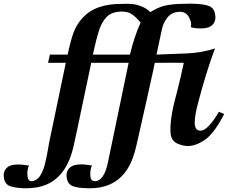

<svg xmlns="http://www.w3.org/2000/svg" viewBox="-160 -764 1235 1027"><path d="M1039 -154Q1012 -101 985 -65.5Q958 -30 933.5 -14.5Q909 1 896.5 6Q884 11 866 15Q836 22 797 7.5Q758 -7 753 -46Q745 -121 784 -261Q807 -350 823 -428Q763 -429 668 -428Q669 -429 625 -231Q581 -33 579 -27Q560 64 541 104Q478 243 320 243H319Q248 243 222 228Q199 215 196 180.5Q193 146 222 126Q258 107 332 122Q322 140 323 172.5Q324 205 346 205Q396 206 417 106Q528 -427 528 -428H328Q320 -393 283 -214.5Q246 -36 234 16Q187 226 15 241Q-21 245 -59.5 241Q-98 237 -114 228Q-137 215 -140 180.5Q-143 146 -114 126Q-81 108 -5 122Q-16 143 -13 177Q-10 211 18 204Q30 201 40.5 192.5Q51 184 58.5 170Q66 156 71.5 142Q77 128 82 106.5Q87 85 90 70.5Q93 56 97 32.5Q101 9 103 -2Q176 -354 192 -428H97L107 -472H202Q219 -553 235 -594Q251 -635 284 -671Q352 -744 490 -743Q491 -743 506 -743.5Q521 -744 527 -743.5Q533 -743 548 -742Q563 -741 573 -738Q583 -735 596.5 -730Q610 -725 621.5 -717.5Q633 -710 644 -699Q679 -721 710 -730.5Q741 -740 797 -743Q930 -749 966 -728Q989 -714 992 -678Q995 -642 966 -623Q948 -612 913.5 -612Q879 -612 860 -619Q868 -641 851 -671.5Q834 -702 801 -701Q759 -700 735.5 -670Q712 -640 706 -607L677 -472L834 -478Q918 -481 990 -505Q942 -377 898 -208Q890 -177 886 -154Q882 -131 881.5 -109Q881 -87 889.5 -75.5Q898 -64 915 -65Q934 -66 959.5 -93.5Q985 -121 1011 -166ZM592 -643Q566 -675 543 -689.5Q520 -704 482 -702Q436 -699 411.5 -674.5Q387 -650 372 -608Q356 -561 337 -472H535Q558 -568 592 -643Z"/></svg>

Font: GFS Artemisia
Style: Bold Italic
Weight: 700
Italic angle: -12°
Designer: Designed by Takis Katsoulidis and George D. Matthiopoulos.
Foundry: Designed by Takis Katsoulidis and George D. Matthiopoulos.
Version: Version 1.0